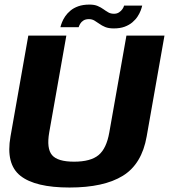

<svg xmlns="http://www.w3.org/2000/svg" viewBox="-20 -834 755 858"><path d="M290.5 4Q444 4 529 -48.5Q614 -101 635.5 -224.5L715 -675H545L468.5 -242.5Q456 -170.5 420.5 -141Q385 -111.5 311 -111.5Q237.5 -111.5 212.5 -141Q187.5 -170.5 200 -242.5L276.5 -675H106.5L27 -224.5Q5 -101 71.2 -48.5Q137.5 4 290.5 4ZM488.5 -707Q516.5 -707 536.8 -714.5Q557 -722 571.5 -734.2Q586 -746.5 595 -760.5Q604 -774.5 608.8 -787.2Q613.5 -800 615.5 -809H534.5Q533 -802 527.2 -793.5Q521.5 -785 512 -778.8Q502.5 -772.5 489.5 -772.5Q474.5 -772.5 463.8 -778.8Q453 -785 442 -793Q431 -801 416.5 -807.2Q402 -813.5 380 -813.5Q351 -813.5 330 -806Q309 -798.5 294.8 -786.5Q280.5 -774.5 271.2 -760.8Q262 -747 257 -734.2Q252 -721.5 250 -712.5H331.5Q333.5 -719.5 338.5 -728Q343.5 -736.5 353 -742.5Q362.5 -748.5 377.5 -748.5Q391 -748.5 401.8 -742.2Q412.5 -736 423.8 -727.8Q435 -719.5 450.2 -713.2Q465.5 -707 488.5 -707Z"/></svg>

Font: Anybody UltraCondensed Thin
Style: Bold Italic
Weight: 700
Italic angle: -10°
Version: Version 1.111